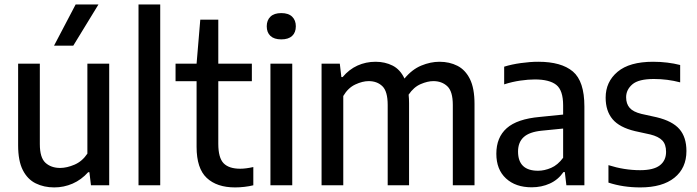

<svg xmlns="http://www.w3.org/2000/svg" viewBox="-20 -828 3115 858"><path d="M222.5 9.5Q176.5 9.5 139.8 -8.5Q103 -26.5 82 -67.8Q61 -109 61 -178.5V-543.5H158V-184Q158 -123.5 183.2 -100.5Q208.5 -77.5 249 -77.5Q278.5 -77.5 313 -92.2Q347.5 -107 370.5 -141.5V-543.5H468V0H386.5L379.5 -58.5H374Q343.5 -24.5 304.5 -7.5Q265.5 9.5 222.5 9.5ZM221.5 -624 318 -808H420L307.5 -624Z M599 0V-808H696V0Z M1030.5 9.5Q949 9.5 903.8 -33Q858.5 -75.5 858.5 -171.5V-465H764.5V-543.5H858.5L875 -740H955.5V-543.5H1105.5V-465H955.5V-185.5Q955.5 -123 979.2 -98.5Q1003 -74 1053.5 -74Q1078 -74 1112 -81.5V0Q1094 4.5 1072.5 7Q1051 9.5 1030.5 9.5Z M1188.5 0V-543.5H1286V0ZM1237 -652Q1205 -652 1188.5 -667.5Q1172 -683 1172 -710.5Q1172 -737.5 1188.5 -753.5Q1205 -769.5 1237 -769.5Q1269 -769.5 1285.5 -753.5Q1302 -737.5 1302 -710.5Q1302 -683 1285.5 -667.5Q1269 -652 1237 -652Z M1417 0V-543.5H1498.5L1505.5 -483.5H1511Q1540 -518 1577.5 -535Q1615 -552 1658.5 -552Q1700.5 -552 1734.5 -534.8Q1768.5 -517.5 1787.5 -477Q1821.5 -518 1862.8 -535Q1904 -552 1944 -552Q1988.5 -552 2024 -534Q2059.5 -516 2080 -474.8Q2100.5 -433.5 2100.5 -363.5V0H2003.5V-359Q2003.5 -419.5 1979 -442.5Q1954.5 -465.5 1916.5 -465.5Q1891 -465.5 1860 -452.2Q1829 -439 1806 -405Q1808 -387 1808 -367V0H1712.5V-359Q1712.5 -419.5 1689 -442.5Q1665.5 -465.5 1627.5 -465.5Q1600 -465.5 1567.8 -450.5Q1535.5 -435.5 1514 -399V0Z M2356 9Q2284 9 2241 -30.8Q2198 -70.5 2198 -141Q2198 -214 2244.5 -255.2Q2291 -296.5 2392.5 -305.5L2496.5 -316V-357Q2496.5 -424.5 2465.8 -448.8Q2435 -473 2370 -473Q2341 -473 2304.8 -467.8Q2268.5 -462.5 2233 -451V-530Q2266.5 -540.5 2307.8 -546.2Q2349 -552 2385.5 -552Q2488.5 -552 2540 -508.5Q2591.5 -465 2591.5 -352V0H2511L2504 -59H2498Q2474 -24.5 2437 -7.8Q2400 9 2356 9ZM2295 -151Q2295 -65 2384.5 -65Q2413 -65 2442.8 -77.8Q2472.5 -90.5 2496.5 -123V-253.5L2401 -244Q2345.5 -238.5 2320.2 -215.2Q2295 -192 2295 -151Z M2841.5 9.5Q2764 9.5 2699 -12V-90Q2770 -67.5 2840.5 -67.5Q2900.5 -67.5 2928.5 -89Q2956.5 -110.5 2956.5 -149.5Q2956.5 -183 2939.5 -200.5Q2922.5 -218 2886.5 -227L2818 -242Q2748.5 -258.5 2717.5 -295.2Q2686.5 -332 2686.5 -391.5Q2686.5 -462.5 2739.8 -507.2Q2793 -552 2898.5 -552Q2932 -552 2962.2 -548.2Q2992.5 -544.5 3019.5 -537.5V-460Q2962.5 -475 2902 -475Q2833.5 -475 2805.8 -451Q2778 -427 2778 -393.5Q2778 -364 2793.8 -346Q2809.5 -328 2846.5 -319L2914.5 -304Q2985 -287 3016.2 -251Q3047.5 -215 3047.5 -153Q3047.5 -77 2993.8 -33.8Q2940 9.5 2841.5 9.5Z"/></svg>

Font: Encode Sans Semi Condensed Medium
Style: Regular
Weight: 500
Width: 4
Designer: Multiple Designers
Foundry: Impallari Type
Version: Version 3.000; ttfautohint (v1.8.3) -l 8 -r 50 -G 200 -x 14 